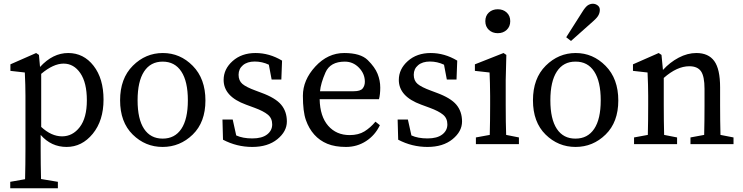

<svg xmlns="http://www.w3.org/2000/svg" viewBox="-20 -777 4004 1035"><path d="M199.2 27.8Q199.2 107.9 201.2 188L292 203.1V237.8H35.2V203.1L115.2 189Q117.2 106.9 117.2 27.8V-261.2Q117.2 -315.4 113.8 -386.2L36.1 -395V-430.2L174.8 -491.2L189.9 -481L195.8 -416Q264.6 -491.2 347.7 -491.2Q430.7 -491.2 484.4 -422.4Q538.1 -353.5 538.1 -240.2Q538.1 -127 480 -55.9Q421.9 15.1 338.9 15.1Q255.9 15.1 199.2 -49.8ZM202.1 -378.9V-92.8Q257.3 -42 314.5 -42Q371.6 -42 409.9 -91.8Q448.2 -141.6 448.2 -236.3Q448.2 -331.1 413.1 -382.6Q377.9 -434.1 322.8 -434.1Q267.6 -434.1 202.1 -378.9Z M856.4 15.1Q763.2 15.1 695.3 -51.8Q627.4 -118.7 627.4 -236.3Q627.4 -354 696 -422.6Q764.6 -491.2 857.9 -491.2Q951.2 -491.2 1019.3 -421.9Q1087.4 -352.5 1087.4 -235.4Q1087.4 -118.2 1018.8 -51.5Q950.2 15.1 856.4 15.1ZM957.5 -391.4Q922.4 -444.8 856.9 -444.8Q791.5 -444.8 756.6 -391.4Q721.7 -337.9 721.7 -236.3Q721.7 -134.8 756.6 -82.3Q791.5 -29.8 856.9 -29.8Q922.4 -29.8 957.5 -82.3Q992.7 -134.8 992.7 -236.3Q992.7 -337.9 957.5 -391.4Z M1359.4 -288.1 1389.2 -276.9Q1465.3 -249 1495.8 -212.4Q1526.4 -175.8 1526.4 -122.1Q1526.4 -68.4 1475.1 -26.6Q1423.8 15.1 1339.8 15.1Q1256.3 15.1 1182.1 -23.9L1179.2 -132.8H1234.4L1253.4 -46.9Q1288.6 -30.8 1340.3 -30.8Q1392.1 -30.8 1419.7 -52Q1447.3 -73.2 1447.3 -106.4Q1447.3 -139.6 1423.8 -158.9Q1400.4 -178.2 1352.5 -195.8L1306.2 -212.9Q1185.5 -256.8 1185.5 -346.2Q1185.5 -404.8 1234.1 -448Q1282.7 -491.2 1357.4 -491.2Q1432.1 -491.2 1500.5 -450.2L1496.6 -348.1H1444.3L1429.2 -428.2Q1393.1 -445.3 1353 -445.3Q1313 -445.3 1289.6 -425.5Q1266.1 -405.8 1266.1 -374Q1266.1 -342.3 1286.6 -324.7Q1307.1 -307.1 1359.4 -288.1Z M2022.9 -242.2H1703.1Q1705.1 -149.4 1749 -99.1Q1793 -48.8 1864.7 -48.8Q1912.6 -48.8 1944.8 -68.8Q1977.1 -88.9 2003.9 -121.1L2027.8 -102.1Q2002 -47.9 1953.4 -16.4Q1904.8 15.1 1845.2 15.1Q1785.6 15.1 1744.4 -2Q1703.1 -19 1674.1 -51.5Q1645 -84 1628.9 -129.9Q1612.8 -175.8 1612.8 -260.7Q1612.8 -345.7 1679.9 -418.5Q1747.1 -491.2 1835.4 -491.2Q1923.8 -491.2 1962.4 -453.1Q2001 -415 2015.4 -378.9Q2029.8 -342.8 2029.8 -305.2Q2029.8 -267.6 2022.9 -242.2ZM1886.7 -285.2Q1922.9 -285.2 1934.8 -300Q1946.8 -314.9 1946.8 -336.4Q1946.8 -379.4 1915 -412.1Q1883.3 -444.8 1838.9 -444.8Q1760.3 -444.8 1734.6 -386.5Q1709 -328.1 1705.1 -285.2Z M2303.7 -288.1 2333.5 -276.9Q2409.7 -249 2440.2 -212.4Q2470.7 -175.8 2470.7 -122.1Q2470.7 -68.4 2419.4 -26.6Q2368.2 15.1 2284.2 15.1Q2200.7 15.1 2126.5 -23.9L2123.5 -132.8H2178.7L2197.8 -46.9Q2232.9 -30.8 2284.7 -30.8Q2336.4 -30.8 2364 -52Q2391.6 -73.2 2391.6 -106.4Q2391.6 -139.6 2368.2 -158.9Q2344.7 -178.2 2296.9 -195.8L2250.5 -212.9Q2129.9 -256.8 2129.9 -346.2Q2129.9 -404.8 2178.5 -448Q2227.1 -491.2 2301.8 -491.2Q2376.5 -491.2 2444.8 -450.2L2440.9 -348.1H2388.7L2373.5 -428.2Q2337.4 -445.3 2297.4 -445.3Q2257.3 -445.3 2233.9 -425.5Q2210.4 -405.8 2210.4 -374Q2210.4 -342.3 2231 -324.7Q2251.5 -307.1 2303.7 -288.1Z M2777.3 0H2545.4V-36.1L2620.1 -49.8Q2622.1 -126 2622.1 -210V-259.8Q2622.1 -300.8 2621.1 -328.4Q2620.1 -356 2619.1 -386.2L2540 -395V-430.2L2694.3 -491.2L2709.5 -481L2706.1 -345.2V-210Q2706.1 -113.3 2708.5 -49.8L2777.3 -36.1ZM2711.4 -616Q2692.4 -598.1 2663.3 -598.1Q2634.3 -598.1 2615.2 -616Q2596.2 -633.8 2596.2 -662.8Q2596.2 -691.9 2615.2 -709.5Q2634.3 -727.1 2663.3 -727.1Q2692.4 -727.1 2711.4 -709.5Q2730.5 -691.9 2730.5 -662.8Q2730.5 -633.8 2711.4 -616Z M3313 -235.4Q3313 -118.7 3244.6 -51.8Q3176.3 15.1 3082.5 15.1Q2988.8 15.1 2920.9 -51.8Q2853 -118.7 2853 -236.3Q2853 -354.5 2921.9 -422.9Q2990.7 -491.2 3083.5 -491.2Q3176.3 -491.2 3244.6 -421.9Q3313 -352.5 3313 -235.4ZM3082.5 -444.8Q3017.1 -445.3 2981.9 -391.6Q2946.8 -337.9 2946.8 -236.3Q2946.8 -134.8 2981.9 -82Q3017.1 -29.3 3082.5 -29.8Q3147.9 -29.8 3183.1 -82.5Q3218.3 -134.8 3218.3 -236.3Q3218.3 -337.9 3183.1 -391.6Q3147.9 -445.3 3082.5 -444.8ZM3175.8 -756.8Q3189.9 -756.8 3201.7 -748Q3213.4 -739.3 3213.4 -724.1Q3213.4 -709 3206.5 -695.8Q3200.2 -682.6 3178.2 -663.1L3058.1 -556.2L3032.2 -576.2L3119.1 -712.9Q3134.3 -737.8 3147.5 -747.6Q3161.1 -756.8 3175.8 -756.8Z M3695.8 -419.9Q3629.4 -419.9 3558.1 -356.9V-210Q3558.1 -126 3560.1 -49.8L3629.9 -36.1V0H3397.9V-36.1L3472.2 -49.8Q3474.1 -126 3474.1 -210V-261.2Q3474.1 -315.4 3470.7 -386.2L3392.1 -395V-430.2L3530.8 -491.2L3545.9 -481L3553.7 -399.9Q3590.8 -440.9 3638.4 -466.1Q3686 -491.2 3733.9 -491.2Q3798.8 -491.2 3830.3 -448Q3861.8 -404.8 3861.8 -306.2V-210Q3861.8 -126 3863.8 -49.8L3934.1 -36.1V0H3702.1V-36.1L3775.9 -49.8Q3777.8 -124 3777.8 -210V-297.9Q3777.8 -365.7 3758.8 -392.8Q3739.7 -419.9 3695.8 -419.9Z"/></svg>

Font: SourceSerifPro-Regular
Style: Regular
Weight: 400
Designer: Frank Grießhammer
Foundry: Adobe Systems Incorporated
Version: Version 1.014;PS Version 1.0;hotconv 1.0.73;makeotf.lib2.5.5